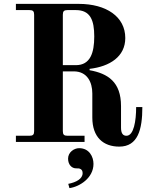

<svg xmlns="http://www.w3.org/2000/svg" viewBox="-20 -732 770 990"><path d="M331 86C331 117 350 136 372 136C383 136 390 136 396 140C403 144 406 151 406 161C406 190 373 208 332 216L338 238C390 231 462 186 462 113C462 76 440 32 388 32C362 32 331 53 331 86ZM304 -396V-656C304 -674 310 -680 328 -680H371C446 -680 466 -628 466 -544C466 -460 446 -396 371 -396ZM62 0H416V-32H328C310 -32 304 -38 304 -56V-364H360C430 -364 456 -308 456 -250V-126C456 -24 513 24 595 24C691 24 714 -64 714 -180H682C682 -109 670 -32 632 -32C614 -32 604 -44 604 -74V-185C604 -310 536 -353 442 -370V-377C546 -389 626 -440 626 -536C626 -646 528 -712 386 -712H62V-680H132C150 -680 156 -674 156 -656V-56C156 -38 150 -32 132 -32H62Z"/></svg>

Font: Old Standard
Style: Bold
Weight: 700
Designer: Alexey Kryukov <alexios@thessalonica.org.ru>
Version: Version 2.0.2